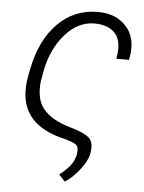

<svg xmlns="http://www.w3.org/2000/svg" viewBox="-52 -580 606 806"><g transform="rotate(5 251.0 -177.0)"><path d="M251 183.5 225.5 156Q252 135.5 269 114.8Q286 94 292 66Q293.5 56.5 293.5 49.5Q293.5 33.5 285 25.5Q273 15 229.5 4Q54 -38 54 -186Q54 -217 61.5 -254L65.5 -274.5Q90 -398 159.2 -468Q228.5 -538 328.5 -538Q405.5 -538 449.5 -488.5Q480.5 -453.5 481 -398Q481 -375 475.5 -349H422Q426.5 -372 426.5 -391.5Q426.5 -431 407.5 -454Q379.5 -488 319 -488.5Q248 -488.5 194.2 -426.2Q140.5 -364 123 -274.5Q116.5 -240.5 115 -230Q112.5 -215 113 -197Q113 -148 135.5 -116.5Q170 -69 255.5 -45Q315 -28 336.5 -8Q350.5 5.5 350.5 32Q350.5 44.5 347.5 60Q340 92.5 309.5 129.8Q279 167 251 183.5Z"/></g></svg>

Font: Roberto Sans Light
Style: Italic
Weight: 300
Italic angle: -11°
Designer: Google
Version: Version 1.00;June 11, 2020;FontCreator 12.0.0.2522 64-bit; t